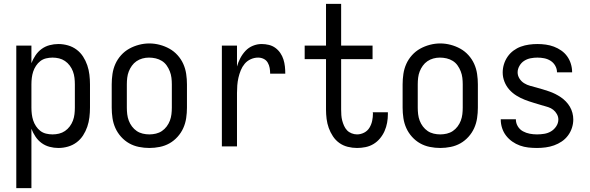

<svg xmlns="http://www.w3.org/2000/svg" viewBox="-20 -755 3040 990"><path d="M64 215V-520H142V-429Q150 -450 163 -469.5Q176 -489 194.5 -502.5Q213 -516 235.5 -522Q258 -528 281 -528Q306 -528 330.5 -521Q355 -514 375 -499Q395 -484 408.5 -463Q422 -442 430 -418.5Q438 -395 441 -370Q444 -345 444 -320V-200Q444 -175 441 -150Q438 -125 430 -101.5Q422 -78 408.5 -57Q395 -36 375 -21Q355 -6 330.5 1Q306 8 281 8Q258 8 235.5 2Q213 -4 194.5 -17.5Q176 -31 163 -50.5Q150 -70 142 -91V215ZM251 -62Q268 -62 284.5 -66Q301 -70 315 -79.5Q329 -89 339.5 -103Q350 -117 356 -133Q362 -149 364 -166Q366 -183 366 -200V-320Q366 -337 364 -354Q362 -371 356 -387Q350 -403 339.5 -417Q329 -431 315 -440.5Q301 -450 284.5 -454Q268 -458 251 -458Q234 -458 217.5 -454Q201 -450 188 -440Q175 -430 165.5 -415.5Q156 -401 151 -385.5Q146 -370 144 -353.5Q142 -337 142 -320V-200Q142 -183 144 -166.5Q146 -150 151 -134.5Q156 -119 165.5 -104.5Q175 -90 188 -80Q201 -70 217.5 -66Q234 -62 251 -62Z M750 8Q723 8 696 2.5Q669 -3 646 -16Q623 -29 604.5 -49.5Q586 -70 575 -94.5Q564 -119 560 -146Q556 -173 556 -200V-320Q556 -347 560 -374Q564 -401 575 -425.5Q586 -450 604.5 -470.5Q623 -491 646.5 -504Q670 -517 696.5 -524Q723 -531 750 -531Q777 -531 803.5 -524Q830 -517 853.5 -504Q877 -491 895.5 -470.5Q914 -450 925 -425.5Q936 -401 940 -374Q944 -347 944 -320V-200Q944 -173 940 -146Q936 -119 925 -94.5Q914 -70 895.5 -49.5Q877 -29 854 -16Q831 -3 804 2.5Q777 8 750 8ZM750 -62Q767 -62 784 -66Q801 -70 815 -79.5Q829 -89 839.5 -103Q850 -117 856 -133Q862 -149 864 -166Q866 -183 866 -200V-320Q866 -337 864 -354Q862 -371 855.5 -387.5Q849 -404 839 -418Q829 -432 814.5 -441Q800 -450 783 -454Q766 -458 748 -458Q731 -458 714.5 -453.5Q698 -449 684 -439.5Q670 -430 660 -416Q650 -402 644 -386.5Q638 -371 636 -354Q634 -337 634 -320V-200Q634 -183 636 -166Q638 -149 644 -133Q650 -117 660.5 -103Q671 -89 685 -79.5Q699 -70 716 -66Q733 -62 750 -62Z M1124 0V-520H1202V-412Q1208 -434 1219 -455Q1230 -476 1246 -493Q1262 -510 1284 -519Q1306 -528 1329 -528Q1348 -528 1366.5 -523.5Q1385 -519 1400 -508Q1415 -497 1425.5 -481.5Q1436 -466 1441.5 -448.5Q1447 -431 1449 -412.5Q1451 -394 1451 -375H1373Q1373 -390 1370.5 -404.5Q1368 -419 1360.5 -432Q1353 -445 1339.5 -451.5Q1326 -458 1311 -458Q1291 -458 1272.5 -449.5Q1254 -441 1241.5 -426Q1229 -411 1221.5 -392.5Q1214 -374 1209.5 -354.5Q1205 -335 1203.5 -315Q1202 -295 1202 -276V0Z M1821 8Q1797 8 1773 2Q1749 -4 1729.5 -18Q1710 -32 1696.5 -52.5Q1683 -73 1675 -95.5Q1667 -118 1664 -142Q1661 -166 1661 -190V-450H1551V-520H1661V-735H1739V-520H1901V-450H1739V-190Q1739 -176 1740 -161.5Q1741 -147 1744.5 -133.5Q1748 -120 1754 -106.5Q1760 -93 1769.5 -83Q1779 -73 1793 -67.5Q1807 -62 1821 -62Q1840 -62 1857.5 -71Q1875 -80 1885 -96.5Q1895 -113 1899 -132Q1903 -151 1903 -170Q1903 -171 1902.5 -173Q1902 -175 1902 -176H1980Q1980 -174 1980 -171.5Q1980 -169 1980 -166Q1980 -144 1976 -122Q1972 -100 1963 -79.5Q1954 -59 1939.5 -41.5Q1925 -24 1906 -12.5Q1887 -1 1865 3.5Q1843 8 1821 8Z M2250 8Q2223 8 2196 2.5Q2169 -3 2146 -16Q2123 -29 2104.5 -49.5Q2086 -70 2075 -94.5Q2064 -119 2060 -146Q2056 -173 2056 -200V-320Q2056 -347 2060 -374Q2064 -401 2075 -425.5Q2086 -450 2104.5 -470.5Q2123 -491 2146.5 -504Q2170 -517 2196.5 -524Q2223 -531 2250 -531Q2277 -531 2303.5 -524Q2330 -517 2353.5 -504Q2377 -491 2395.5 -470.5Q2414 -450 2425 -425.5Q2436 -401 2440 -374Q2444 -347 2444 -320V-200Q2444 -173 2440 -146Q2436 -119 2425 -94.5Q2414 -70 2395.5 -49.5Q2377 -29 2354 -16Q2331 -3 2304 2.5Q2277 8 2250 8ZM2250 -62Q2267 -62 2284 -66Q2301 -70 2315 -79.5Q2329 -89 2339.5 -103Q2350 -117 2356 -133Q2362 -149 2364 -166Q2366 -183 2366 -200V-320Q2366 -337 2364 -354Q2362 -371 2355.5 -387.5Q2349 -404 2339 -418Q2329 -432 2314.5 -441Q2300 -450 2283 -454Q2266 -458 2248 -458Q2231 -458 2214.5 -453.5Q2198 -449 2184 -439.5Q2170 -430 2160 -416Q2150 -402 2144 -386.5Q2138 -371 2136 -354Q2134 -337 2134 -320V-200Q2134 -183 2136 -166Q2138 -149 2144 -133Q2150 -117 2160.5 -103Q2171 -89 2185 -79.5Q2199 -70 2216 -66Q2233 -62 2250 -62Z M2749 8Q2726 8 2704 5.5Q2682 3 2661 -4.5Q2640 -12 2621.5 -25Q2603 -38 2589.5 -55.5Q2576 -73 2569 -94.5Q2562 -116 2562 -138Q2562 -139 2562 -139Q2562 -139 2562 -140H2640Q2640 -140 2640 -139.5Q2640 -139 2640 -139Q2640 -120 2650 -103.5Q2660 -87 2676.5 -78Q2693 -69 2711.5 -65.5Q2730 -62 2749 -62Q2767 -62 2786 -65Q2805 -68 2821 -77.5Q2837 -87 2848 -103.5Q2859 -120 2859 -139Q2859 -153 2851.5 -166.5Q2844 -180 2832.5 -189Q2821 -198 2807 -202.5Q2793 -207 2779 -211H2778Q2755 -218 2731.5 -225Q2708 -232 2686 -240.5Q2664 -249 2643 -262Q2622 -275 2606 -293Q2590 -311 2581 -334Q2572 -357 2572 -381Q2572 -403 2578.5 -424Q2585 -445 2597.5 -463Q2610 -481 2627.5 -494Q2645 -507 2665.5 -514.5Q2686 -522 2708 -525Q2730 -528 2751 -528Q2773 -528 2794.5 -525Q2816 -522 2836 -514.5Q2856 -507 2874 -494.5Q2892 -482 2904.5 -464.5Q2917 -447 2923.5 -426Q2930 -405 2930 -383Q2930 -383 2930 -382.5Q2930 -382 2930 -382H2852Q2852 -382 2852 -382.5Q2852 -383 2852 -383Q2852 -400 2843 -416Q2834 -432 2819 -441.5Q2804 -451 2786.5 -454.5Q2769 -458 2751 -458Q2733 -458 2715.5 -454.5Q2698 -451 2683 -441.5Q2668 -432 2658.5 -415.5Q2649 -399 2649 -382Q2649 -365 2658.5 -350Q2668 -335 2682.5 -326Q2697 -317 2713.5 -312.5Q2730 -308 2746.5 -303.5Q2763 -299 2779.5 -294Q2796 -289 2812 -283.5Q2828 -278 2843 -270.5Q2858 -263 2872 -253.5Q2886 -244 2898 -231.5Q2910 -219 2918.5 -204.5Q2927 -190 2931.5 -173Q2936 -156 2936 -139Q2936 -117 2929 -95.5Q2922 -74 2908.5 -56Q2895 -38 2876.5 -25.5Q2858 -13 2837 -5.5Q2816 2 2793.5 5Q2771 8 2749 8Z"/></svg>

Font: Zed Sans
Style: Regular
Weight: 400
Designer: Belleve Invis
Foundry: Belleve Invis
Version: Version 1.0.0; ttfautohint (v1.8.4)